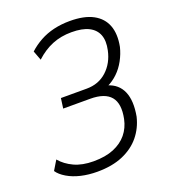

<svg xmlns="http://www.w3.org/2000/svg" viewBox="-132 -810 811 916"><g transform="rotate(-20 273.0 -352.5)"><path d="M206 8Q162 8 123.5 -1Q85 -10 55.5 -27.5Q26 -45 12 -66L41 -114Q67 -83 108 -64Q149 -45 206 -45Q267 -45 309 -62.5Q351 -80 376.5 -111Q402 -142 411 -185Q426 -259 396 -295Q366 -331 292 -331H155L162 -382H293Q354 -382 395.5 -420Q437 -458 450 -519Q460 -565 448 -596Q436 -627 403.5 -643.5Q371 -660 316 -660Q263 -660 218.5 -642Q174 -624 134 -587L116 -635Q142 -659 174.5 -677Q207 -695 245.5 -704Q284 -713 327 -713Q400 -713 444.5 -689Q489 -665 505.5 -621Q522 -577 510 -515Q502 -482 485 -450.5Q468 -419 443.5 -395.5Q419 -372 389 -358L391 -363Q444 -347 464.5 -299.5Q485 -252 471 -175Q458 -121 424.5 -80Q391 -39 336.5 -15.5Q282 8 206 8Z"/></g></svg>

Font: Nunito Sans 10pt Condensed Light
Style: Italic
Weight: 300
Width: 3
Italic angle: -9°
Designer: Vernon Adams
Foundry: Vernon Adams
Version: Version 3.101;gftools[0.9.27]